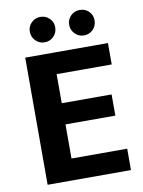

<svg xmlns="http://www.w3.org/2000/svg" viewBox="-90 -875 697 937"><g transform="rotate(-10 258.5 -406.5)"><path d="M69 -630H479V-524H206V-380H453V-275H206V-106H482V0H69ZM113 -751Q113 -777 131.5 -795Q150 -813 176 -813Q202 -813 220.5 -795Q239 -777 239 -751Q239 -724 220.5 -705.5Q202 -687 176 -687Q150 -687 131.5 -705.5Q113 -724 113 -751ZM308 -751Q308 -777 326.5 -795Q345 -813 371 -813Q398 -813 416 -795Q434 -777 434 -751Q434 -724 416 -705.5Q398 -687 371 -687Q345 -687 326.5 -705.5Q308 -724 308 -751Z"/></g></svg>

Font: Mukta
Style: Bold
Weight: 700
Designer: Girish Dalvi and Yashodeep Gholap
Foundry: Ek Type
Version: Version 2.538;PS 1.002;hotconv 16.6.51;makeotf.lib2.5.65220;